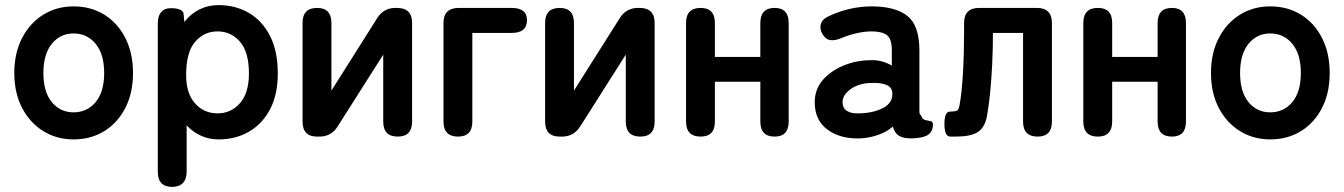

<svg xmlns="http://www.w3.org/2000/svg" viewBox="-20 -535 5264 752"><path d="M268 11Q202 11 149.5 -21.5Q97 -54 66.5 -112.5Q36 -171 36 -249Q36 -327 66.5 -386Q97 -445 149.5 -477.5Q202 -510 268 -510Q336 -510 388.5 -477.5Q441 -445 471 -386Q501 -327 501 -249Q501 -171 471 -112.5Q441 -54 388.5 -21.5Q336 11 268 11ZM268 -95Q321 -95 354.5 -135Q388 -175 388 -249Q388 -323 354.5 -363.5Q321 -404 268 -404Q216 -404 183 -363.5Q150 -323 150 -249Q150 -175 183 -135Q216 -95 268 -95Z M655 197Q598 197 598 138V-444Q598 -472 611 -487.5Q624 -503 648 -503Q696 -503 699 -481L702 -449Q727 -481 761 -498Q795 -515 836 -515Q903 -515 955.5 -484Q1008 -453 1038 -393.5Q1068 -334 1068 -247Q1068 -165 1038 -107.5Q1008 -50 955.5 -19.5Q903 11 836 11Q799 11 767 -3.5Q735 -18 711 -44V138Q711 166 696.5 181.5Q682 197 655 197ZM832 -91Q885 -91 920 -131Q955 -171 955 -247Q955 -331 920 -371.5Q885 -412 832 -412Q779 -412 744 -371Q709 -330 709 -241Q709 -169 744 -130Q779 -91 832 -91Z M1222 0Q1165 0 1165 -59V-445Q1165 -504 1222 -504Q1278 -504 1278 -445V-180L1458 -465Q1483 -504 1529 -504H1535Q1594 -504 1594 -445V-59Q1594 0 1538 0Q1481 0 1481 -59V-321L1302 -39Q1277 0 1231 0Z M1774 0Q1717 0 1717 -59V-445Q1717 -504 1777 -504H1984Q2044 -504 2044 -456Q2044 -406 1984 -406H1830V-59Q1830 0 1774 0Z M2172 0Q2115 0 2115 -59V-445Q2115 -504 2172 -504Q2228 -504 2228 -445V-180L2408 -465Q2433 -504 2479 -504H2485Q2544 -504 2544 -445V-59Q2544 0 2488 0Q2431 0 2431 -59V-321L2252 -39Q2227 0 2181 0Z M2724 0Q2667 0 2667 -59V-445Q2667 -504 2724 -504Q2780 -504 2780 -445V-312H2958V-445Q2958 -504 3014 -504Q3069 -504 3069 -445V-59Q3069 0 3014 0Q2958 0 2958 -59V-215H2780V-59Q2780 0 2724 0Z M3350 7Q3272 10 3221.5 -27Q3171 -64 3171 -134Q3171 -185 3202 -221Q3233 -257 3282 -277.5Q3331 -298 3383 -299Q3409 -301 3432 -295Q3455 -289 3473 -278V-337Q3473 -384 3453 -398Q3433 -412 3394 -412Q3366 -412 3335.5 -405Q3305 -398 3276 -386Q3250 -375 3231.5 -378Q3213 -381 3201 -402Q3189 -423 3195.5 -442.5Q3202 -462 3229 -473Q3265 -490 3307.5 -500Q3350 -510 3394 -510Q3487 -510 3534 -472.5Q3581 -435 3581 -337V-99Q3581 -86 3587 -84Q3592 -68 3603.5 -65Q3615 -62 3624.5 -60.5Q3634 -59 3634 -47Q3634 -29 3624.5 -16Q3615 -3 3593 2Q3570 7 3548 7Q3517 7 3500.5 -3.5Q3484 -14 3477 -39Q3452 -18 3419 -6.5Q3386 5 3350 7ZM3348 -91Q3404 -93 3440.5 -113Q3477 -133 3475 -170Q3474 -194 3450.5 -203Q3427 -212 3392 -210Q3343 -209 3311 -185.5Q3279 -162 3280 -133Q3282 -88 3348 -91Z M3702 0Q3679 0 3679 -50Q3679 -98 3701 -98Q3721 -98 3728.5 -102Q3736 -106 3739 -128Q3747 -172 3751.5 -248Q3756 -324 3756 -408V-445Q3756 -504 3815 -504H4041Q4100 -504 4100 -445V-59Q4100 0 4044 0Q3987 0 3987 -59V-406H3869Q3869 -344 3866 -282Q3863 -220 3857.5 -167Q3852 -114 3845 -77Q3836 -34 3808.5 -17Q3781 0 3723 0Z M4280 0Q4223 0 4223 -59V-445Q4223 -504 4280 -504Q4336 -504 4336 -445V-312H4514V-445Q4514 -504 4570 -504Q4625 -504 4625 -445V-59Q4625 0 4570 0Q4514 0 4514 -59V-215H4336V-59Q4336 0 4280 0Z M4955 11Q4889 11 4836.5 -21.5Q4784 -54 4753.5 -112.5Q4723 -171 4723 -249Q4723 -327 4753.5 -386Q4784 -445 4836.5 -477.5Q4889 -510 4955 -510Q5023 -510 5075.5 -477.5Q5128 -445 5158 -386Q5188 -327 5188 -249Q5188 -171 5158 -112.5Q5128 -54 5075.5 -21.5Q5023 11 4955 11ZM4955 -95Q5008 -95 5041.5 -135Q5075 -175 5075 -249Q5075 -323 5041.5 -363.5Q5008 -404 4955 -404Q4903 -404 4870 -363.5Q4837 -323 4837 -249Q4837 -175 4870 -135Q4903 -95 4955 -95Z"/></svg>

Font: Zen Maru Gothic
Style: Bold
Weight: 700
Designer: Yoshimichi Ohira
Foundry: Positype
Version: Version 1.001